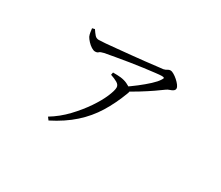

<svg xmlns="http://www.w3.org/2000/svg" viewBox="-103 -752 1206 1048"><g transform="rotate(30 500.0 -228.0)"><path d="M536 -307Q568 -328 601 -353.5Q634 -379 660 -403Q686 -427 697 -445Q705 -456 702.5 -459.5Q700 -463 688 -463Q677 -463 648 -459.5Q619 -456 579.5 -451Q540 -446 497.5 -439Q455 -432 417 -425.5Q379 -419 353 -414Q331 -409 325 -402.5Q319 -396 305 -396Q295 -396 281.5 -404.5Q268 -413 256 -426Q244 -439 238 -450Q233 -462 231.5 -473Q230 -484 228 -498L244 -502Q256 -484 266 -472.5Q276 -461 292 -461Q305 -461 334.5 -463.5Q364 -466 404 -470Q444 -474 486.5 -478Q529 -482 568.5 -486.5Q608 -491 637 -494.5Q666 -498 677 -499Q690 -502 697.5 -507.5Q705 -513 716 -513Q723 -513 736 -505.5Q749 -498 762 -486.5Q775 -475 783.5 -463.5Q792 -452 792 -443Q792 -434 783.5 -428Q775 -422 763.5 -418.5Q752 -415 743 -408Q726 -395 694.5 -373.5Q663 -352 625 -328.5Q587 -305 549 -285ZM261 40Q317 6 362 -41.5Q407 -89 439.5 -137Q472 -185 489 -225Q506 -265 506 -284Q506 -301 488 -311.5Q470 -322 445 -330L448 -346Q465 -346 476 -345.5Q487 -345 497 -344Q521 -341 539 -332.5Q557 -324 566 -316Q574 -309 576.5 -303.5Q579 -298 574 -287Q545 -210 506.5 -147.5Q468 -85 411.5 -34.5Q355 16 274 57Z"/></g></svg>

Font: Noto Serif HK ExtraLight Light
Style: Regular
Weight: 300
Version: Version 2.002-H1;hotconv 1.1.0;makeotfexe 2.6.0